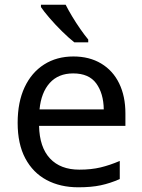

<svg xmlns="http://www.w3.org/2000/svg" viewBox="-20 -786 604 816"><path d="M292 -546Q360 -546 410 -516Q460 -486 486.5 -431.5Q513 -377 513 -304V-251H146Q148 -160 192.5 -112.5Q237 -65 317 -65Q368 -65 407.5 -74.5Q447 -84 489 -102V-25Q448 -7 408 1.5Q368 10 313 10Q236 10 178 -21Q120 -52 87.5 -113Q55 -174 55 -264Q55 -352 84.5 -415Q114 -478 167.5 -512Q221 -546 292 -546ZM291 -474Q228 -474 191.5 -433.5Q155 -393 148 -321H421Q420 -389 389 -431.5Q358 -474 291 -474ZM259 -766Q270 -744 286.5 -716.5Q303 -689 321.5 -662.5Q340 -636 355 -618V-606H296Q273 -624 244 -652.5Q215 -681 190.5 -709.5Q166 -738 154 -756V-766Z"/></svg>

Font: Apis
Style: Regular
Weight: 400
Designer: Monotype Design Team
Foundry: Monotype Imaging Inc.
Version: Version 2.000; build 0001